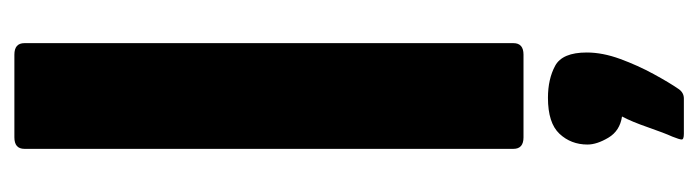

<svg xmlns="http://www.w3.org/2000/svg" viewBox="-372 -376 971 267"><g transform="rotate(-90 113.5 -242.5)"><path d="M40 -14V-694Q40 -708 56 -708H171Q187 -708 187 -694V-14Q187 0 171 0H56Q40 0 40 -14ZM174 88Q174 110 165 134.5Q156 159 144 181Q132 203 123 216Q118 223 110 223Q97 223 85 223Q73 223 61 223Q53 223 53 220Q53 217 57 207Q62 196 70 173Q78 150 85 137Q65 134 55.5 118Q46 102 46 89Q46 66 61 50Q76 34 111 34Q137 34 155.5 44Q174 54 174 88Z"/></g></svg>

Font: Glory Thin ExtraBold
Style: Regular
Weight: 800
Version: Version 1.011